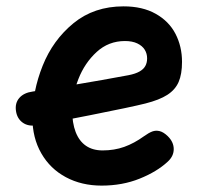

<svg xmlns="http://www.w3.org/2000/svg" viewBox="-20 -566 660 598"><path d="M80.9 -200.1Q80.9 -281.5 112.9 -361.4Q144.8 -441.3 209 -493.8Q273.2 -546.2 364.8 -546.2Q423.9 -546.2 465 -523Q506.2 -499.9 526.5 -460.7Q546.9 -421.4 546.9 -373.2Q546.9 -335.1 536.4 -310.8Q525.9 -286.5 501.2 -270.6Q476.6 -254.7 432.6 -243.6Q389.8 -232.8 259.6 -207Q129.3 -181.1 94.4 -175.8Q67.9 -171.6 50.5 -184.2Q33.2 -196.8 29.8 -220.2Q26.1 -244.8 40.2 -261Q54.2 -277.1 81.6 -280.9Q121.6 -287.2 145.2 -291Q168.9 -294.9 209.4 -301.6Q266.4 -311.2 297.7 -316.8Q329 -322.5 380.2 -331.8Q401.7 -336 414.4 -343.2Q427.1 -350.4 432.6 -360.5Q438.2 -370.5 438.2 -384.3Q438.2 -399 430.8 -411.1Q423.3 -423.2 407.8 -430.7Q392.2 -438.2 369.2 -438.2Q318.2 -438.2 280.9 -404Q243.7 -369.8 224.2 -319.9Q204.7 -270 204.7 -224.5Q204.7 -183.2 215.6 -154.9Q226.5 -126.6 247.7 -112Q268.8 -97.5 299.6 -97.5Q335.9 -97.5 366.8 -108.5Q397.8 -119.6 428.6 -141.8Q443.2 -152.3 454.3 -156.5Q465.5 -160.6 477.3 -157.6Q489.2 -154.7 502.5 -141.9Q521.1 -123.7 521.1 -101.5Q521.1 -79.3 502 -62.1Q468.8 -31.3 415 -9.6Q361.2 12.1 296.4 12.1Q234.2 12.1 185.2 -14.1Q136.2 -40.3 108.6 -88.5Q80.9 -136.6 80.9 -200.1Z"/></svg>

Font: Monaspace Radon Var
Style: Regular
Weight: 400
Designer: Riley Cran and the Lettermatic Team
Version: Version 1.000 (Monaspace Radon Var)